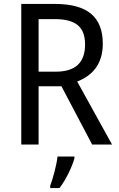

<svg xmlns="http://www.w3.org/2000/svg" viewBox="-20 -734 603 975"><path d="M259 -714H88V0H176V-296H292L448 0H549L372 -320C446 -349 502 -405 502 -512C502 -647 425 -714 259 -714ZM256 -637C362 -637 412 -600 412 -508C412 -417 364 -370 263 -370H176V-637ZM358 70V61H272C268 103 248 175 235 209V221H282C315 179 347 111 358 70Z"/></svg>

Font: Noto Sans Sinhala SemiCondensed
Style: Regular
Weight: 400
Width: 4
Designer: Jelle Bosma - Monotype Design Team
Foundry: Monotype Imaging Inc.
Version: Version 2.006